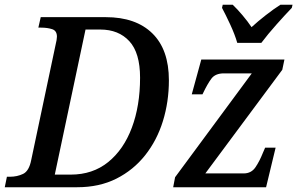

<svg xmlns="http://www.w3.org/2000/svg" viewBox="-40 -786 1248 806"><path d="M-20 0 -11 -44H1Q32 -44 57 -56Q82 -68 91 -114L194 -601Q196 -609 197.5 -617.5Q199 -626 199 -632Q199 -657 179 -663.5Q159 -670 133 -670H121L131 -714H404Q530 -714 599.5 -646Q669 -578 669 -449Q669 -359 644 -278Q619 -197 569.5 -134.5Q520 -72 448.5 -36Q377 0 284 0ZM257 -53Q349 -53 414 -105.5Q479 -158 513.5 -250Q548 -342 548 -460Q548 -564 503 -613Q458 -662 381 -662H319L190 -53ZM687 0 695 -42 1017 -478H900Q864 -478 847.5 -456Q831 -434 812 -394L810 -390H765L805 -536H1154L1145 -493L822 -58H983Q1015 -58 1032.5 -84Q1050 -110 1063 -143L1073 -166H1117L1077 0ZM956 -606Q946 -641 926.5 -683Q907 -725 892 -753L895 -766H937Q956 -748 978 -722Q1000 -696 1016 -672Q1042 -696 1076 -722.5Q1110 -749 1137 -766H1188L1185 -753Q1158 -725 1121 -683.5Q1084 -642 1057 -606Z"/></svg>

Font: Noto Serif SemiCondensed Medium
Style: Italic
Weight: 500
Width: 4
Italic angle: -12°
Designer: Monotype Design Team
Foundry: Monotype Imaging Inc.
Version: Version 2.013